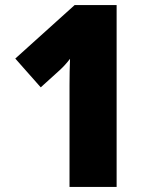

<svg xmlns="http://www.w3.org/2000/svg" viewBox="-20 -734 593 754"><path d="M438 0H253V-361Q253 -376 253 -400.5Q253 -425 253.5 -452.5Q254 -480 255 -503Q235 -477 214 -458L140 -391L40 -504L273 -714H438Z"/></svg>

Font: Noto Sans Lao UI SemCond Blk
Style: Regular
Weight: 900
Width: 4
Designer: Monotype Design Team
Foundry: Monotype Imaging Inc.
Version: Version 2.000; ttfautohint (v1.8.4.7-5d5b)